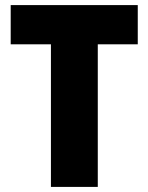

<svg xmlns="http://www.w3.org/2000/svg" viewBox="-20 -734 583 754"><path d="M364 0V-560H521V-714H22V-560H180V0Z"/></svg>

Font: Noto Sans Armenian SemiCondensed Black
Style: Regular
Weight: 900
Width: 4
Designer: Monotype Design Team
Foundry: Monotype Imaging Inc.
Version: Version 2.008